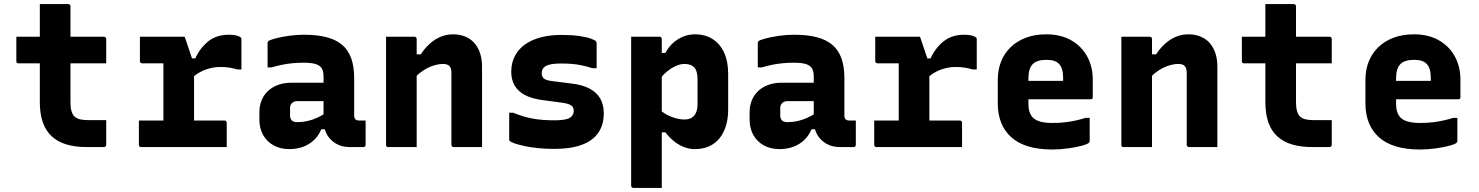

<svg xmlns="http://www.w3.org/2000/svg" viewBox="-20 -720 7240 940"><path d="M60 -540H489Q494 -540 497 -537Q500 -534 500 -529Q500 -508 500 -489Q500 -470 500 -450.5Q500 -431 500 -410H71Q69 -410 66.5 -410.5Q64 -411 62.5 -412.5Q61 -414 60.5 -416Q60 -418 60 -421Q60 -442 60 -461.5Q60 -481 60 -500Q60 -519 60 -540ZM500 -132Q500 -102 500 -71.5Q500 -41 500 -11Q500 -7 497 -3.5Q494 0 489 0Q486 0 476.5 0Q467 0 454 0Q441 0 428 0Q415 0 404 0Q349 0 306.5 -12.5Q264 -25 234.5 -51.5Q205 -78 190 -120Q175 -162 175 -220Q175 -268 175 -315.5Q175 -363 175 -410Q175 -457 175 -504.5Q175 -552 175 -600Q175 -625 175 -650Q175 -675 175 -700Q210 -700 245 -700Q280 -700 314 -700Q318 -700 320 -698.5Q322 -697 323.5 -695Q325 -693 325 -689Q325 -631 325 -572Q325 -513 325 -454.5Q325 -396 325 -338Q325 -280 325 -221Q325 -195 329.5 -178Q334 -161 344 -150Q355 -140 371 -136Q387 -132 409 -132Q421 -132 432.5 -132Q444 -132 456 -132Q468 -132 480 -132Z M780 -71V-147Q780 -164 780 -181Q780 -198 780 -215.5Q780 -233 780 -250Q780 -277 780 -303.5Q780 -330 780 -357Q780 -384 780 -410H760Q739 -410 717.5 -410Q696 -410 676 -410Q671 -410 668 -413Q665 -416 665 -421Q665 -451 665 -480.5Q665 -510 665 -540Q676 -540 691 -540Q706 -540 723 -540Q740 -540 759 -540Q778 -540 799 -540Q820 -540 841.5 -540Q863 -540 884 -540Q884 -540 889 -526.5Q894 -513 900.5 -492.5Q907 -472 914 -452Q921 -432 925.5 -418Q930 -404 930 -404Q930 -361 930 -319.5Q930 -278 930 -237.5Q930 -197 930 -155.5Q930 -114 930 -71ZM898 -434H936Q959 -485 999.5 -517.5Q1040 -550 1101 -550Q1124 -550 1138.5 -546Q1153 -542 1159 -536Q1161 -535 1161.5 -532.5Q1162 -530 1162 -526Q1162 -489 1162 -453Q1162 -417 1162 -380H1142Q1118 -387 1099.5 -389.5Q1081 -392 1058 -392Q1031 -392 1003.5 -384.5Q976 -377 952.5 -363Q929 -349 912 -328ZM660 -130H1078Q1083 -130 1085 -128.5Q1087 -127 1088.5 -125Q1090 -123 1090 -119Q1090 -98 1090 -79Q1090 -60 1090 -40.5Q1090 -21 1090 0H672Q666 0 663 -3Q660 -6 660 -11Q660 -32 660 -51.5Q660 -71 660 -90Q660 -109 660 -130Z M1714 -337Q1714 -314 1714 -291.5Q1714 -269 1714 -246Q1714 -223 1714 -200Q1714 -177 1714 -155Q1714 -149 1715.5 -144Q1717 -139 1720 -136Q1723 -133 1727.5 -131.5Q1732 -130 1739 -130Q1742 -130 1744.5 -130Q1747 -130 1750 -130H1770Q1770 -100 1770 -70.5Q1770 -41 1770 -11Q1770 -6 1767 -3Q1764 0 1759 0Q1754 0 1731.5 0Q1709 0 1692 0Q1663 0 1640 -9.5Q1617 -19 1599.5 -36.5Q1582 -54 1573 -78Q1564 -102 1564 -131Q1564 -161 1564 -191Q1564 -221 1564 -251Q1564 -268 1564 -283.5Q1564 -299 1564 -315Q1564 -331 1564 -347Q1564 -372 1554.5 -386.5Q1545 -401 1523.5 -407Q1502 -413 1467 -413Q1439 -413 1412.5 -410.5Q1386 -408 1361 -403Q1336 -398 1310 -390H1290Q1290 -419 1290 -449.5Q1290 -480 1290 -508Q1290 -512 1291 -514.5Q1292 -517 1293 -518Q1299 -524 1327 -531.5Q1355 -539 1393 -544.5Q1431 -550 1467 -550Q1532 -550 1578.5 -538Q1625 -526 1655 -500.5Q1685 -475 1699.5 -434.5Q1714 -394 1714 -337ZM1400 -155Q1400 -139 1408.5 -130.5Q1417 -122 1436 -122Q1461 -122 1485.5 -127.5Q1510 -133 1534 -144Q1558 -155 1582 -172V-87H1553Q1540 -56 1517.5 -34.5Q1495 -13 1464 -1.5Q1433 10 1397 10Q1352 10 1319 -8.5Q1286 -27 1268 -59.5Q1250 -92 1250 -134V-171Q1250 -203 1261 -229.5Q1272 -256 1292.5 -275Q1313 -294 1342 -304.5Q1371 -315 1407 -315Q1442 -315 1475.5 -315Q1509 -315 1539 -315Q1569 -315 1595 -315Q1604 -315 1608.5 -297.5Q1613 -280 1614 -259Q1615 -238 1615 -225Q1585 -225 1555.5 -225Q1526 -225 1496 -225Q1466 -225 1436 -225Q1427 -225 1420.5 -222.5Q1414 -220 1409 -215Q1405 -211 1402.5 -205Q1400 -199 1400 -192Z M2340 0Q2303 0 2271 0Q2239 0 2201 0Q2198 0 2195.5 -1.5Q2193 -3 2191.5 -5Q2190 -7 2190 -11Q2190 -70 2190 -129Q2190 -188 2190 -246.5Q2190 -305 2190 -363Q2190 -386 2180.5 -396.5Q2171 -407 2148 -407Q2132 -407 2112.5 -402Q2093 -397 2073 -387Q2053 -377 2035 -362.5Q2017 -348 2003 -328V-454H2040Q2059 -483 2083 -505Q2107 -527 2136 -539.5Q2165 -552 2198 -552Q2230 -552 2256.5 -541.5Q2283 -531 2301.5 -510.5Q2320 -490 2330 -460.5Q2340 -431 2340 -394Q2340 -346 2340 -297Q2340 -248 2340 -198.5Q2340 -149 2340 -99Q2340 -74 2340 -49.5Q2340 -25 2340 0ZM2020 0Q1995 0 1973 0Q1951 0 1928.5 0Q1906 0 1881 0Q1878 0 1876 -0.5Q1874 -1 1872.5 -2.5Q1871 -4 1870.5 -6Q1870 -8 1870 -11Q1870 -65 1870 -119Q1870 -173 1870 -226.5Q1870 -280 1870 -334Q1870 -388 1870 -442Q1870 -469 1870 -494Q1870 -519 1870 -540Q1898 -540 1921 -540Q1944 -540 1965.5 -540Q1987 -540 2009 -540Q2013 -540 2015 -538.5Q2017 -537 2018.5 -535Q2020 -533 2020 -529Q2020 -441 2020 -353Q2020 -265 2020 -176.5Q2020 -88 2020 0Z M2695 -131Q2751 -131 2770 -143.5Q2789 -156 2789 -177Q2789 -188 2784.5 -195.5Q2780 -203 2768 -208.5Q2756 -214 2733 -217L2629 -231Q2581 -238 2548.5 -255.5Q2516 -273 2499.5 -301.5Q2483 -330 2483 -368Q2483 -412 2500.5 -445.5Q2518 -479 2550 -502Q2582 -525 2627 -537Q2672 -549 2727 -549Q2778 -549 2814 -544Q2850 -539 2871 -531.5Q2892 -524 2898 -518Q2899 -517 2899.5 -515.5Q2900 -514 2900.5 -512.5Q2901 -511 2901 -508Q2901 -478 2901 -447Q2901 -416 2901 -386H2881Q2852 -395 2828.5 -400Q2805 -405 2781 -407Q2757 -409 2728 -409Q2690 -409 2669.5 -403.5Q2649 -398 2640.5 -387Q2632 -376 2632 -361Q2632 -351 2636.5 -343Q2641 -335 2652.5 -330Q2664 -325 2683 -323L2778 -311Q2831 -305 2866 -286.5Q2901 -268 2918.5 -238Q2936 -208 2936 -166Q2936 -108 2908.5 -69Q2881 -30 2827 -10.5Q2773 9 2694 9Q2650 9 2612 5Q2574 1 2545 -5.5Q2516 -12 2498 -18.5Q2480 -25 2475 -30Q2474 -32 2473.5 -33.5Q2473 -35 2473 -37Q2473 -69 2473 -102Q2473 -135 2473 -168H2493Q2517 -158 2540 -151Q2563 -144 2587 -139.5Q2611 -135 2637.5 -133Q2664 -131 2695 -131Z M3070 -540Q3094 -540 3117 -540Q3140 -540 3162.5 -540Q3185 -540 3209 -540Q3213 -540 3215 -538.5Q3217 -537 3218.5 -535Q3220 -533 3220 -529Q3220 -438 3220 -347Q3220 -256 3220 -164.5Q3220 -73 3220 18Q3220 109 3220 200Q3196 200 3173.5 200Q3151 200 3128 200Q3105 200 3081 200Q3078 200 3075.5 198.5Q3073 197 3071.5 194.5Q3070 192 3070 189Q3070 111 3070 32.5Q3070 -46 3070 -125Q3070 -204 3070 -282.5Q3070 -361 3070 -439Q3070 -468 3070 -493Q3070 -518 3070 -540ZM3382 -552Q3432 -552 3468.5 -529Q3505 -506 3525 -462.5Q3545 -419 3545 -358V-184Q3545 -138 3533.5 -102Q3522 -66 3501 -41Q3480 -16 3450 -3Q3420 10 3382 10Q3354 10 3327.5 -0.5Q3301 -11 3278 -30Q3255 -49 3238 -72H3208V-184Q3234 -161 3267.5 -148Q3301 -135 3331 -135Q3352 -135 3366 -143.5Q3380 -152 3387.5 -168.5Q3395 -185 3395 -209V-333Q3395 -354 3390.5 -368.5Q3386 -383 3378 -391Q3370 -399 3358 -403Q3346 -407 3331 -407Q3312 -407 3290 -397.5Q3268 -388 3247 -371Q3226 -354 3209 -331V-461H3238Q3253 -490 3275.5 -510Q3298 -530 3325 -541Q3352 -552 3382 -552Z M4114 -337Q4114 -314 4114 -291.5Q4114 -269 4114 -246Q4114 -223 4114 -200Q4114 -177 4114 -155Q4114 -149 4115.5 -144Q4117 -139 4120 -136Q4123 -133 4127.5 -131.5Q4132 -130 4139 -130Q4142 -130 4144.5 -130Q4147 -130 4150 -130H4170Q4170 -100 4170 -70.5Q4170 -41 4170 -11Q4170 -6 4167 -3Q4164 0 4159 0Q4154 0 4131.5 0Q4109 0 4092 0Q4063 0 4040 -9.5Q4017 -19 3999.5 -36.5Q3982 -54 3973 -78Q3964 -102 3964 -131Q3964 -161 3964 -191Q3964 -221 3964 -251Q3964 -268 3964 -283.5Q3964 -299 3964 -315Q3964 -331 3964 -347Q3964 -372 3954.5 -386.5Q3945 -401 3923.5 -407Q3902 -413 3867 -413Q3839 -413 3812.5 -410.5Q3786 -408 3761 -403Q3736 -398 3710 -390H3690Q3690 -419 3690 -449.5Q3690 -480 3690 -508Q3690 -512 3691 -514.5Q3692 -517 3693 -518Q3699 -524 3727 -531.5Q3755 -539 3793 -544.5Q3831 -550 3867 -550Q3932 -550 3978.5 -538Q4025 -526 4055 -500.5Q4085 -475 4099.5 -434.5Q4114 -394 4114 -337ZM3800 -155Q3800 -139 3808.5 -130.5Q3817 -122 3836 -122Q3861 -122 3885.5 -127.5Q3910 -133 3934 -144Q3958 -155 3982 -172V-87H3953Q3940 -56 3917.5 -34.5Q3895 -13 3864 -1.5Q3833 10 3797 10Q3752 10 3719 -8.5Q3686 -27 3668 -59.5Q3650 -92 3650 -134V-171Q3650 -203 3661 -229.5Q3672 -256 3692.5 -275Q3713 -294 3742 -304.5Q3771 -315 3807 -315Q3842 -315 3875.5 -315Q3909 -315 3939 -315Q3969 -315 3995 -315Q4004 -315 4008.5 -297.5Q4013 -280 4014 -259Q4015 -238 4015 -225Q3985 -225 3955.5 -225Q3926 -225 3896 -225Q3866 -225 3836 -225Q3827 -225 3820.5 -222.5Q3814 -220 3809 -215Q3805 -211 3802.5 -205Q3800 -199 3800 -192Z M4380 -71V-147Q4380 -164 4380 -181Q4380 -198 4380 -215.5Q4380 -233 4380 -250Q4380 -277 4380 -303.5Q4380 -330 4380 -357Q4380 -384 4380 -410H4360Q4339 -410 4317.5 -410Q4296 -410 4276 -410Q4271 -410 4268 -413Q4265 -416 4265 -421Q4265 -451 4265 -480.5Q4265 -510 4265 -540Q4276 -540 4291 -540Q4306 -540 4323 -540Q4340 -540 4359 -540Q4378 -540 4399 -540Q4420 -540 4441.5 -540Q4463 -540 4484 -540Q4484 -540 4489 -526.5Q4494 -513 4500.5 -492.5Q4507 -472 4514 -452Q4521 -432 4525.5 -418Q4530 -404 4530 -404Q4530 -361 4530 -319.5Q4530 -278 4530 -237.5Q4530 -197 4530 -155.5Q4530 -114 4530 -71ZM4498 -434H4536Q4559 -485 4599.5 -517.5Q4640 -550 4701 -550Q4724 -550 4738.5 -546Q4753 -542 4759 -536Q4761 -535 4761.5 -532.5Q4762 -530 4762 -526Q4762 -489 4762 -453Q4762 -417 4762 -380H4742Q4718 -387 4699.5 -389.5Q4681 -392 4658 -392Q4631 -392 4603.5 -384.5Q4576 -377 4552.5 -363Q4529 -349 4512 -328ZM4260 -130H4678Q4683 -130 4685 -128.5Q4687 -127 4688.5 -125Q4690 -123 4690 -119Q4690 -98 4690 -79Q4690 -60 4690 -40.5Q4690 -21 4690 0H4272Q4266 0 4263 -3Q4260 -6 4260 -11Q4260 -32 4260 -51.5Q4260 -71 4260 -90Q4260 -109 4260 -130Z M5102 -552Q5173 -552 5224 -523Q5275 -494 5302.5 -444Q5330 -394 5330 -330V-244Q5330 -241 5329 -238.5Q5328 -236 5325.5 -235Q5323 -234 5320 -234H5100Q5083 -234 5065 -234Q5047 -234 5030 -234H4985V-324H5185Q5185 -328 5185 -330.5Q5185 -333 5185 -337Q5185 -362 5180 -379.5Q5175 -397 5164 -408Q5154 -418 5139 -422.5Q5124 -427 5102 -427Q5057 -427 5036 -406Q5015 -385 5015 -337V-210Q5015 -188 5020.5 -172Q5026 -156 5036 -145Q5051 -130 5075.5 -124Q5100 -118 5132 -118Q5168 -118 5196 -121.5Q5224 -125 5248.5 -130.5Q5273 -136 5295 -143H5315Q5315 -115 5315 -86.5Q5315 -58 5315 -29Q5315 -27 5314 -25Q5313 -23 5311 -21Q5304 -14 5276 -6.5Q5248 1 5209 6.5Q5170 12 5131 12Q5064 12 5013.5 -3.5Q4963 -19 4930.5 -48.5Q4898 -78 4881.5 -119.5Q4865 -161 4865 -212V-330Q4865 -378 4881 -418.5Q4897 -459 4928 -489Q4959 -519 5003 -535.5Q5047 -552 5102 -552Z M5940 0Q5903 0 5871 0Q5839 0 5801 0Q5798 0 5795.5 -1.5Q5793 -3 5791.5 -5Q5790 -7 5790 -11Q5790 -70 5790 -129Q5790 -188 5790 -246.5Q5790 -305 5790 -363Q5790 -386 5780.5 -396.5Q5771 -407 5748 -407Q5732 -407 5712.5 -402Q5693 -397 5673 -387Q5653 -377 5635 -362.5Q5617 -348 5603 -328V-454H5640Q5659 -483 5683 -505Q5707 -527 5736 -539.5Q5765 -552 5798 -552Q5830 -552 5856.5 -541.5Q5883 -531 5901.5 -510.5Q5920 -490 5930 -460.5Q5940 -431 5940 -394Q5940 -346 5940 -297Q5940 -248 5940 -198.5Q5940 -149 5940 -99Q5940 -74 5940 -49.5Q5940 -25 5940 0ZM5620 0Q5595 0 5573 0Q5551 0 5528.5 0Q5506 0 5481 0Q5478 0 5476 -0.5Q5474 -1 5472.5 -2.5Q5471 -4 5470.5 -6Q5470 -8 5470 -11Q5470 -65 5470 -119Q5470 -173 5470 -226.5Q5470 -280 5470 -334Q5470 -388 5470 -442Q5470 -469 5470 -494Q5470 -519 5470 -540Q5498 -540 5521 -540Q5544 -540 5565.5 -540Q5587 -540 5609 -540Q5613 -540 5615 -538.5Q5617 -537 5618.5 -535Q5620 -533 5620 -529Q5620 -441 5620 -353Q5620 -265 5620 -176.5Q5620 -88 5620 0Z M6060 -540H6489Q6494 -540 6497 -537Q6500 -534 6500 -529Q6500 -508 6500 -489Q6500 -470 6500 -450.5Q6500 -431 6500 -410H6071Q6069 -410 6066.5 -410.5Q6064 -411 6062.5 -412.5Q6061 -414 6060.5 -416Q6060 -418 6060 -421Q6060 -442 6060 -461.5Q6060 -481 6060 -500Q6060 -519 6060 -540ZM6500 -132Q6500 -102 6500 -71.5Q6500 -41 6500 -11Q6500 -7 6497 -3.5Q6494 0 6489 0Q6486 0 6476.5 0Q6467 0 6454 0Q6441 0 6428 0Q6415 0 6404 0Q6349 0 6306.5 -12.5Q6264 -25 6234.5 -51.5Q6205 -78 6190 -120Q6175 -162 6175 -220Q6175 -268 6175 -315.5Q6175 -363 6175 -410Q6175 -457 6175 -504.5Q6175 -552 6175 -600Q6175 -625 6175 -650Q6175 -675 6175 -700Q6210 -700 6245 -700Q6280 -700 6314 -700Q6318 -700 6320 -698.5Q6322 -697 6323.5 -695Q6325 -693 6325 -689Q6325 -631 6325 -572Q6325 -513 6325 -454.5Q6325 -396 6325 -338Q6325 -280 6325 -221Q6325 -195 6329.5 -178Q6334 -161 6344 -150Q6355 -140 6371 -136Q6387 -132 6409 -132Q6421 -132 6432.5 -132Q6444 -132 6456 -132Q6468 -132 6480 -132Z M6902 -552Q6973 -552 7024 -523Q7075 -494 7102.5 -444Q7130 -394 7130 -330V-244Q7130 -241 7129 -238.5Q7128 -236 7125.5 -235Q7123 -234 7120 -234H6900Q6883 -234 6865 -234Q6847 -234 6830 -234H6785V-324H6985Q6985 -328 6985 -330.5Q6985 -333 6985 -337Q6985 -362 6980 -379.5Q6975 -397 6964 -408Q6954 -418 6939 -422.5Q6924 -427 6902 -427Q6857 -427 6836 -406Q6815 -385 6815 -337V-210Q6815 -188 6820.5 -172Q6826 -156 6836 -145Q6851 -130 6875.5 -124Q6900 -118 6932 -118Q6968 -118 6996 -121.5Q7024 -125 7048.5 -130.5Q7073 -136 7095 -143H7115Q7115 -115 7115 -86.5Q7115 -58 7115 -29Q7115 -27 7114 -25Q7113 -23 7111 -21Q7104 -14 7076 -6.5Q7048 1 7009 6.5Q6970 12 6931 12Q6864 12 6813.5 -3.5Q6763 -19 6730.5 -48.5Q6698 -78 6681.5 -119.5Q6665 -161 6665 -212V-330Q6665 -378 6681 -418.5Q6697 -459 6728 -489Q6759 -519 6803 -535.5Q6847 -552 6902 -552Z"/></svg>

Font: Recursive Monospace ExtraBold
Style: Regular
Weight: 800
Version: Version 1.047